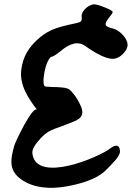

<svg xmlns="http://www.w3.org/2000/svg" viewBox="-20 -856 623 908"><path d="M572.8 -674.9C565.7 -686.2 556.8 -696 546 -704.5C535.2 -712.9 524.2 -718.6 512.9 -721.4C493.2 -726.1 482.1 -731.5 479.8 -737.6C477.4 -743.7 481.9 -754.3 493.2 -769.3C506.3 -785.3 512.9 -795.1 512.9 -798.9C512.9 -803.6 500.7 -810.9 476.3 -820.7C451.8 -830.6 434.9 -835.5 425.5 -835.5C420.8 -835.5 416.2 -834.6 411.4 -832.7C406.7 -830.8 402 -828.5 397.4 -825.7C392.7 -822.8 388.2 -819.3 384 -815.1C379.8 -810.9 376.2 -806.7 373.4 -802.4C370.6 -798.2 368.5 -793.7 367.1 -789.1C365.7 -784.4 365.4 -779.7 366.4 -775C367.3 -764.6 365.9 -757.8 362.2 -754.5C358.4 -751.2 349.5 -748.2 335.4 -745.4C289.4 -736 255.3 -726.8 233.3 -717.9C211.2 -709 190.3 -696.6 170.6 -680.6C143.4 -658.1 122.4 -634.3 107.9 -609.5C93.3 -584.5 84.2 -556.4 80.4 -525C72 -454 113.4 -390.7 156 -336C135.8 -361.9 52 -183.1 48.1 -169.2C31 -107.1 17.4 -51.9 80.6 -7.4C140.5 35 218.9 38.1 288.9 26.4C352.9 15.8 440.5 -6.8 485.8 -56.2C502.9 -74.9 547.7 -114 547.4 -140C547.1 -173.2 525.8 -173 501.3 -154.1C450.9 -113.7 152.7 14.1 133.3 -129C130.5 -149.5 144.1 -168.1 156.9 -184.2C206.1 -246.3 234.7 -242.4 295.6 -268.2C333.3 -284.2 387.2 -293.2 363.6 -351C353.3 -375.4 341.1 -396 327 -412.9C320.4 -421.4 314.3 -427.7 308.7 -432C303.1 -436.2 296 -439 287.6 -440.4C279.1 -441.8 267.4 -443 252.3 -444C244.8 -444 236.1 -444.2 226.3 -444.6C216.4 -445.1 208.9 -445.6 203.7 -446.1C198.6 -446.5 195.5 -446.8 194.6 -446.8C189.9 -447.7 187.1 -453.1 186.2 -463C185.2 -472.8 185.6 -484.5 187.6 -498.2C189.4 -511.8 192.2 -525.4 196 -539.1C199.8 -552.7 204.5 -564.2 210.1 -573.5C215.7 -582.9 220.4 -587.6 224.2 -587.6C229.8 -587.6 243.4 -596.1 265 -613C312 -653.3 351.4 -661.8 383.4 -638.3C440.6 -597.9 483.9 -577.8 513 -577.8C523.3 -577.8 533.9 -581 544.7 -587.6C555.5 -594.2 564.6 -602.9 572.1 -613.7C579.6 -624.5 583.4 -634.6 583.4 -644C583.3 -653.3 579.8 -663.6 572.8 -674.9Z"/></svg>

Font: Beth Ellen
Style: Regular
Weight: 400
Version: Version 1.015;Fontself Maker 2.1.2